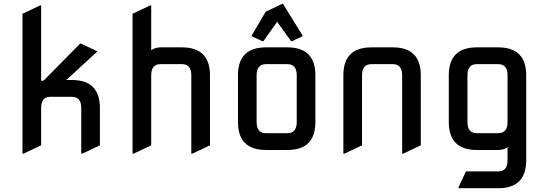

<svg xmlns="http://www.w3.org/2000/svg" viewBox="-20 -785 2862 1005"><path d="M97.7 19.5V-712.9L190.4 -756.8H195.3V-361.3Q201.7 -362.8 209 -363.8L399.4 -556.6H404.3L490.2 -516.1L327.1 -366.2H356.4Q502.9 -366.2 502.9 -219.7V-24.4L410.2 19.5H405.3V-219.7Q405.3 -278.3 356.4 -278.3H244.1Q195.3 -278.3 195.3 -219.7V-24.4L102.5 19.5Z M673.8 19.5V-712.9L766.6 -756.8H771.5V-522Q793 -537.1 820.3 -537.1H932.6Q1079.1 -537.1 1079.1 -390.6V-24.4L986.3 19.5H981.4V-390.6Q981.4 -449.2 932.6 -449.2H820.3Q771.5 -449.2 771.5 -390.6V-24.4L678.7 19.5Z M1372.1 -87.9H1484.4Q1533.2 -87.9 1533.2 -146.5V-390.6Q1533.2 -449.2 1484.4 -449.2H1372.1Q1323.2 -449.2 1323.2 -390.6V-146.5Q1323.2 -87.9 1372.1 -87.9ZM1372.1 0Q1225.6 0 1225.6 -146.5V-390.6Q1225.6 -537.1 1372.1 -537.1H1484.4Q1630.9 -537.1 1630.9 -390.6V-146.5Q1630.9 0 1484.4 0ZM1295.9 -596.2 1370.6 -723.6 1456.5 -764.6H1461.4L1565.4 -596.2L1508.8 -569.3H1503.9L1430.7 -670.9L1358.4 -569.3H1353.5Z M1777.3 19.5V-390.6Q1777.3 -537.1 1923.8 -537.1H2036.1Q2182.6 -537.1 2182.6 -390.6V-24.4L2089.8 19.5H2085V-390.6Q2085 -449.2 2036.1 -449.2H1923.8Q1875 -449.2 1875 -390.6V-24.4L1782.2 19.5Z M2475.6 0Q2329.1 0 2329.1 -146.5V-390.6Q2329.1 -537.1 2475.6 -537.1H2587.9Q2734.4 -537.1 2734.4 -390.6V53.7Q2734.4 200.2 2587.9 200.2H2379.9V195.3L2418.9 112.3H2587.9Q2636.7 112.3 2636.7 53.7V-14.6Q2616.2 0 2587.9 0ZM2475.6 -87.9H2587.9Q2636.7 -87.9 2636.7 -146.5V-390.6Q2636.7 -449.2 2587.9 -449.2H2475.6Q2426.8 -449.2 2426.8 -390.6V-146.5Q2426.8 -87.9 2475.6 -87.9Z"/></svg>

Font: Nova Square
Style: Book
Weight: 400
Version: Version 2.000